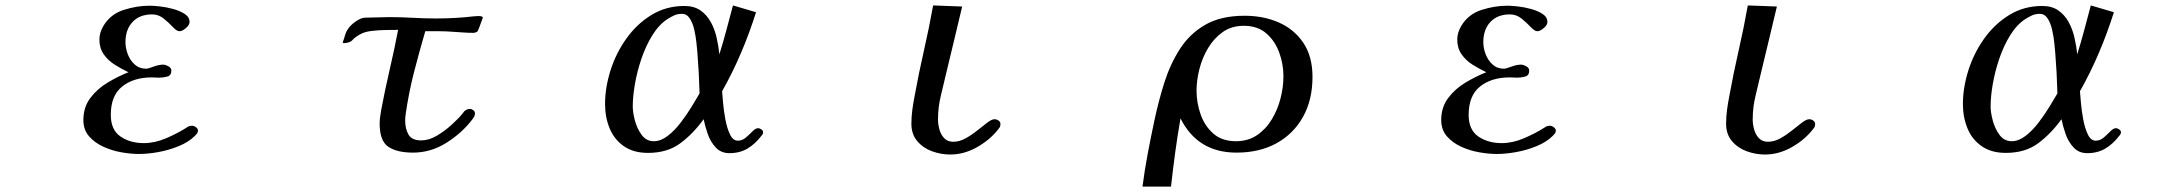

<svg xmlns="http://www.w3.org/2000/svg" viewBox="-20 -565 8040 707"><path d="M709 -84Q709 -78 706 -74Q703 -70 698 -65Q675 -42 638.5 -27Q602 -12 563 -5Q524 2 491 2Q463 2 428 -4Q393 -10 361 -24.5Q329 -39 308 -63Q287 -87 287 -123Q287 -170 312.5 -204Q338 -238 376.5 -261Q415 -284 453 -299Q428 -311 403 -326.5Q378 -342 362 -365Q346 -388 346 -419Q346 -433 350 -445.5Q354 -458 361 -470Q387 -513 435.5 -528.5Q484 -544 531 -544Q544 -544 568 -541.5Q592 -539 617.5 -532Q643 -525 660.5 -513.5Q678 -502 678 -484Q678 -473 664.5 -461.5Q651 -450 641 -450Q631 -450 616.5 -465.5Q602 -481 583 -496.5Q564 -512 540 -512Q494 -512 468 -484Q442 -456 442 -410Q442 -388 450.5 -365.5Q459 -343 476 -327.5Q493 -312 518 -312Q525 -312 545 -319.5Q565 -327 581 -327Q589 -327 600 -321Q611 -315 611 -305Q611 -287 596 -283Q581 -279 567 -279Q560 -279 553 -279.5Q546 -280 539 -280Q472 -280 430 -246.5Q388 -213 388 -142Q388 -87 423.5 -62.5Q459 -38 510 -38Q550 -38 592 -56Q634 -74 667 -95Q669 -97 673 -99Q679 -102 687 -102Q694 -102 701.5 -96.5Q709 -91 709 -84Z M1758 -500Q1757 -497 1752.5 -485Q1748 -473 1744 -462Q1740 -451 1739 -450Q1732 -444 1722 -444Q1703 -444 1684.5 -445.5Q1666 -447 1647 -448Q1622 -450 1597 -450Q1572 -450 1546 -450Q1524 -375 1504.5 -299Q1485 -223 1474 -146Q1473 -140 1472.5 -133.5Q1472 -127 1472 -121Q1472 -90 1484.5 -69Q1497 -48 1531 -48Q1559 -48 1588 -65Q1617 -82 1643 -105.5Q1669 -129 1685 -149Q1689 -156 1693 -158Q1701 -164 1711 -164Q1717 -164 1723 -159Q1729 -154 1729 -148Q1729 -141 1726 -135.5Q1723 -130 1719 -125Q1681 -75 1623.5 -39Q1566 -3 1501 -3Q1442 -3 1410 -24.5Q1378 -46 1378 -110Q1378 -124 1380 -136.5Q1382 -149 1384 -162Q1398 -236 1415 -309Q1432 -382 1446 -455Q1427 -455 1400 -454.5Q1373 -454 1347.5 -451Q1322 -448 1305 -438Q1287 -428 1278 -417.5Q1269 -407 1245 -406L1242 -409Q1247 -422 1250.5 -435Q1254 -448 1262 -459Q1271 -473 1290.5 -486.5Q1310 -500 1326 -500Q1348 -500 1369.5 -501Q1391 -502 1413 -502Q1457 -502 1500 -499.5Q1543 -497 1586 -497Q1621 -497 1656.5 -499Q1692 -501 1726 -505Q1731 -505 1735 -505.5Q1739 -506 1743 -506Q1747 -506 1752 -505Q1757 -504 1758 -500Z M2556 -221Q2555 -259 2553 -296.5Q2551 -334 2548 -371Q2547 -384 2544.5 -407.5Q2542 -431 2536.5 -455.5Q2531 -480 2520 -497Q2509 -514 2491 -514Q2475 -514 2463 -508.5Q2451 -503 2438 -495Q2406 -474 2382 -435Q2358 -396 2342 -349Q2326 -302 2318 -255.5Q2310 -209 2310 -173Q2310 -151 2318 -121Q2326 -91 2343 -68Q2360 -45 2388 -45Q2413 -45 2438.5 -64.5Q2464 -84 2486.5 -113.5Q2509 -143 2527 -172.5Q2545 -202 2556 -221ZM2790 -78Q2790 -71 2783 -64Q2761 -35 2732.5 -18Q2704 -1 2666 -1Q2635 -1 2615.5 -22Q2596 -43 2586 -72Q2576 -101 2571 -126Q2532 -72 2484.5 -37Q2437 -2 2366 -2Q2313 -2 2277.5 -26.5Q2242 -51 2225 -92Q2208 -133 2208 -182Q2208 -242 2228 -305.5Q2248 -369 2286.5 -423Q2325 -477 2379 -510Q2433 -543 2500 -543Q2536 -543 2559.5 -526.5Q2583 -510 2597.5 -483.5Q2612 -457 2619 -425.5Q2626 -394 2629 -365Q2643 -410 2655 -455Q2667 -500 2679 -545L2764 -520Q2740 -444 2709 -371Q2678 -298 2639 -229Q2640 -216 2642.5 -187Q2645 -158 2651 -125.5Q2657 -93 2668 -70Q2679 -47 2697 -47Q2713 -47 2726.5 -58.5Q2740 -70 2751 -81.5Q2762 -93 2772 -93Q2777 -93 2783.5 -88.5Q2790 -84 2790 -78Z M3664 -108Q3664 -100 3660 -94.5Q3656 -89 3651 -83Q3620 -46 3574 -21Q3528 4 3479 4Q3445 4 3412 -8Q3379 -20 3357.5 -45.5Q3336 -71 3336 -109Q3336 -135 3339.5 -161Q3343 -187 3348 -212Q3363 -295 3382 -378Q3401 -461 3416 -545L3523 -541Q3509 -481 3494.5 -421.5Q3480 -362 3466 -303Q3456 -259 3445 -215Q3434 -171 3434 -125Q3434 -108 3439 -89Q3444 -70 3456.5 -56.5Q3469 -43 3490 -43Q3513 -43 3535.5 -55.5Q3558 -68 3578.5 -84.5Q3599 -101 3615.5 -113.5Q3632 -126 3642 -126Q3650 -126 3657 -121Q3664 -116 3664 -108Z M4706 -284Q4706 -329 4690.5 -371.5Q4675 -414 4643 -442Q4611 -470 4560 -470Q4515 -470 4482.5 -447Q4450 -424 4428.5 -388Q4407 -352 4396.5 -310.5Q4386 -269 4386 -231Q4386 -187 4401 -144Q4416 -101 4448 -73Q4480 -45 4531 -45Q4576 -45 4609 -67.5Q4642 -90 4663.5 -126Q4685 -162 4695.5 -203.5Q4706 -245 4706 -284ZM4813 -282Q4813 -197 4778 -134.5Q4743 -72 4680.5 -37.5Q4618 -3 4533 -3Q4390 -3 4327 -129Q4316 -67 4307.5 -4Q4299 59 4292 122H4187Q4195 60 4206.5 -0.5Q4218 -61 4231 -122Q4246 -193 4267.5 -261Q4289 -329 4325 -385Q4361 -441 4418.5 -474Q4476 -507 4563 -507Q4633 -507 4689.5 -482Q4746 -457 4779.5 -407Q4813 -357 4813 -282Z M5709 -84Q5709 -78 5706 -74Q5703 -70 5698 -65Q5675 -42 5638.5 -27Q5602 -12 5563 -5Q5524 2 5491 2Q5463 2 5428 -4Q5393 -10 5361 -24.5Q5329 -39 5308 -63Q5287 -87 5287 -123Q5287 -170 5312.5 -204Q5338 -238 5376.5 -261Q5415 -284 5453 -299Q5428 -311 5403 -326.5Q5378 -342 5362 -365Q5346 -388 5346 -419Q5346 -433 5350 -445.5Q5354 -458 5361 -470Q5387 -513 5435.5 -528.5Q5484 -544 5531 -544Q5544 -544 5568 -541.5Q5592 -539 5617.5 -532Q5643 -525 5660.5 -513.5Q5678 -502 5678 -484Q5678 -473 5664.5 -461.5Q5651 -450 5641 -450Q5631 -450 5616.5 -465.5Q5602 -481 5583 -496.5Q5564 -512 5540 -512Q5494 -512 5468 -484Q5442 -456 5442 -410Q5442 -388 5450.5 -365.5Q5459 -343 5476 -327.5Q5493 -312 5518 -312Q5525 -312 5545 -319.5Q5565 -327 5581 -327Q5589 -327 5600 -321Q5611 -315 5611 -305Q5611 -287 5596 -283Q5581 -279 5567 -279Q5560 -279 5553 -279.5Q5546 -280 5539 -280Q5472 -280 5430 -246.5Q5388 -213 5388 -142Q5388 -87 5423.5 -62.5Q5459 -38 5510 -38Q5550 -38 5592 -56Q5634 -74 5667 -95Q5669 -97 5673 -99Q5679 -102 5687 -102Q5694 -102 5701.5 -96.5Q5709 -91 5709 -84Z M6664 -108Q6664 -100 6660 -94.5Q6656 -89 6651 -83Q6620 -46 6574 -21Q6528 4 6479 4Q6445 4 6412 -8Q6379 -20 6357.5 -45.5Q6336 -71 6336 -109Q6336 -135 6339.5 -161Q6343 -187 6348 -212Q6363 -295 6382 -378Q6401 -461 6416 -545L6523 -541Q6509 -481 6494.5 -421.5Q6480 -362 6466 -303Q6456 -259 6445 -215Q6434 -171 6434 -125Q6434 -108 6439 -89Q6444 -70 6456.5 -56.5Q6469 -43 6490 -43Q6513 -43 6535.5 -55.5Q6558 -68 6578.5 -84.5Q6599 -101 6615.5 -113.5Q6632 -126 6642 -126Q6650 -126 6657 -121Q6664 -116 6664 -108Z M7556 -221Q7555 -259 7553 -296.5Q7551 -334 7548 -371Q7547 -384 7544.5 -407.5Q7542 -431 7536.5 -455.5Q7531 -480 7520 -497Q7509 -514 7491 -514Q7475 -514 7463 -508.5Q7451 -503 7438 -495Q7406 -474 7382 -435Q7358 -396 7342 -349Q7326 -302 7318 -255.5Q7310 -209 7310 -173Q7310 -151 7318 -121Q7326 -91 7343 -68Q7360 -45 7388 -45Q7413 -45 7438.5 -64.5Q7464 -84 7486.5 -113.5Q7509 -143 7527 -172.5Q7545 -202 7556 -221ZM7790 -78Q7790 -71 7783 -64Q7761 -35 7732.5 -18Q7704 -1 7666 -1Q7635 -1 7615.5 -22Q7596 -43 7586 -72Q7576 -101 7571 -126Q7532 -72 7484.5 -37Q7437 -2 7366 -2Q7313 -2 7277.5 -26.5Q7242 -51 7225 -92Q7208 -133 7208 -182Q7208 -242 7228 -305.5Q7248 -369 7286.5 -423Q7325 -477 7379 -510Q7433 -543 7500 -543Q7536 -543 7559.5 -526.5Q7583 -510 7597.5 -483.5Q7612 -457 7619 -425.5Q7626 -394 7629 -365Q7643 -410 7655 -455Q7667 -500 7679 -545L7764 -520Q7740 -444 7709 -371Q7678 -298 7639 -229Q7640 -216 7642.5 -187Q7645 -158 7651 -125.5Q7657 -93 7668 -70Q7679 -47 7697 -47Q7713 -47 7726.5 -58.5Q7740 -70 7751 -81.5Q7762 -93 7772 -93Q7777 -93 7783.5 -88.5Q7790 -84 7790 -78Z"/></svg>

Font: Kaisei Opti Medium
Style: Regular
Weight: 500
Designer: Font-Kai, 金井和夫
Foundry: KAZUO KANAI
Version: Version 5.003